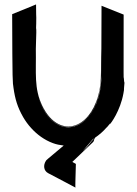

<svg xmlns="http://www.w3.org/2000/svg" viewBox="-20 -647 618 868"><path d="M542 -276C541 -276 541 -284 540 -292C538 -308 539 -257 539 -581L439 -621C439 -588 438 -440 438 -353V-381C437 -301 441 -262 423 -205C414 -176 400 -147 381 -123C414 -165 435 -227 437 -289L438 -428C434 -314 444 -260 414 -185C363 -52 237 -32 171 -169C133 -248 144 -317 142 -426C142 -447 145 -507 144 -512C142 -528 144 -516 144 -567C144 -567 143 -587 143 -627C120 -617 124 -619 102 -610C72 -598 83 -602 35 -583C36 -268 37 -277 41 -250C48 -200 59 -162 85 -117C95 -100 107 -83 121 -68C147 -39 181 -14 219 0C235 6 251 9 268 11C188 79 191 74 187 81C175 100 177 125 198 136C279 178 290 185 321 201C320 197 321 165 323 94L307 85L400 -4C408 -12 403 -17 410 -24H409C428 -37 447 -53 463 -72C463 -71 462 -71 462 -70L478 -89C478 -88 477 -86 477 -86C480 -87 524 -146 538 -225C543 -251 539 -232 541 -253C544 -278 542 -271 542 -276ZM225 -94C183 -125 158 -181 148 -232C164 -152 216 -70 292 -73C329 -74 361 -96 384 -125C427 -181 436 -245 438 -306V-289C432 -123 319 -25 225 -94ZM345 -90C325 -77 302 -70 276 -74C301 -71 325 -77 345 -90ZM462 -70C461 -69 461 -69 460 -68ZM354 36 399 -17C401 -19 404 -20 406 -22C389 -5 379 14 354 36Z"/></svg>

Font: HIVNotRetro
Style: Regular
Weight: 400
Designer: Feorag
Foundry: Feorag
Version: Version 1.000;PS 001.000;hotconv 1.0.88;makeotf.lib2.5.64775